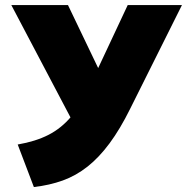

<svg xmlns="http://www.w3.org/2000/svg" viewBox="-20 -720 734 754"><path d="M113 14.5 49.5 -152.5Q119.5 -164.5 170 -190.2Q220.5 -216 259 -261.5Q297.5 -307 330.5 -378L481.5 -700H694.5L491.5 -293.5Q452 -213.5 410.5 -157.5Q369 -101.5 323.8 -65.8Q278.5 -30 226.5 -11.2Q174.5 7.5 113 14.5ZM295.5 -185.5 24.5 -700H247L420 -339Z"/></svg>

Font: Geologica ExtraBold
Style: Regular
Weight: 800
Designer: Sindre Bremnes, Frode Helland
Foundry: Monokrom Skriftforlag AS
Version: Version 1.010;gftools[0.9.28]